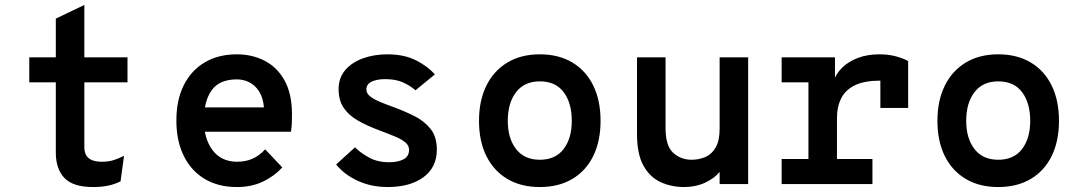

<svg xmlns="http://www.w3.org/2000/svg" viewBox="-20 -742 4352 774"><path d="M355 12Q275 12 240 -24.2Q205 -60.5 205 -127V-410H98V-511H205V-667L320 -722V-511H494V-410H320V-149Q320 -130 327.2 -116.8Q334.5 -103.5 350.2 -96.8Q366 -90 392 -90Q417.5 -90 438.8 -96.8Q460 -103.5 480 -114L466 -11Q444.5 0 417.5 6Q390.5 12 355 12Z M935 12Q859 12 804.2 -21.2Q749.5 -54.5 720.2 -114.8Q691 -175 691 -256Q691 -339 721 -398.8Q751 -458.5 805.8 -490.8Q860.5 -523 935 -523Q996.5 -523 1047 -497Q1097.5 -471 1127.2 -417.5Q1157 -364 1157 -281Q1157 -267.5 1156.5 -249Q1156 -230.5 1153 -211H779V-309H1044Q1040.5 -348.5 1024.5 -373.5Q1008.5 -398.5 985 -410.2Q961.5 -422 935 -422Q864.5 -422 833.2 -378Q802 -334 802 -258Q802 -182.5 837.2 -136.2Q872.5 -90 936 -90Q970 -90 997.5 -102Q1025 -114 1049 -140L1118 -67Q1086 -32 1040.2 -10Q994.5 12 935 12Z M1543 12Q1476.5 12 1422 -13.2Q1367.5 -38.5 1335 -79L1411 -148Q1432 -127 1466.5 -107.5Q1501 -88 1549 -88Q1583.5 -88 1606.2 -99.5Q1629 -111 1629 -138Q1629 -155 1615 -167.2Q1601 -179.5 1574 -191Q1547 -202.5 1508 -217Q1459.5 -235 1422.8 -256Q1386 -277 1365.5 -307.2Q1345 -337.5 1345 -383Q1345 -427.5 1371.2 -458.8Q1397.5 -490 1442.2 -506.5Q1487 -523 1542 -523Q1608 -523 1655.5 -499.5Q1703 -476 1733 -442L1655 -378Q1635.5 -395.5 1606 -409.2Q1576.5 -423 1533 -423Q1500 -423 1478.5 -413Q1457 -403 1457 -381Q1457 -365.5 1471.8 -353.8Q1486.5 -342 1511.5 -331.5Q1536.5 -321 1567 -310Q1611 -294 1650.8 -274Q1690.5 -254 1715.8 -222.2Q1741 -190.5 1741 -139Q1741 -67 1686.8 -27.5Q1632.5 12 1543 12Z M2156 12Q2080.5 12 2025.5 -20.5Q1970.5 -53 1940.8 -112.8Q1911 -172.5 1911 -255Q1911 -336.5 1940.8 -396.8Q1970.5 -457 2025.5 -490Q2080.5 -523 2156 -523Q2232 -523 2287 -490.2Q2342 -457.5 2371.5 -397.2Q2401 -337 2401 -255Q2401 -173 2371.5 -113Q2342 -53 2287 -20.5Q2232 12 2156 12ZM2156 -98Q2219 -98 2252 -141Q2285 -184 2285 -255Q2285 -326.5 2252.5 -370.2Q2220 -414 2156 -414Q2094 -414 2060.5 -370.5Q2027 -327 2027 -255Q2027 -184 2060.5 -141Q2094 -98 2156 -98Z M2738 12Q2686 12 2642.8 -8Q2599.5 -28 2573.8 -74.5Q2548 -121 2548 -200V-511H2663V-225Q2663 -154 2693.8 -126Q2724.5 -98 2768 -98Q2798 -98 2823.8 -109.2Q2849.5 -120.5 2865.2 -147.8Q2881 -175 2881 -223V-511H2996V0H2881V-49Q2860 -23 2822.2 -5.5Q2784.5 12 2738 12Z M3131 0V-101H3239V-410H3131V-511H3346V-398L3340 -413Q3349.5 -444.5 3375.2 -469.5Q3401 -494.5 3439.2 -508.8Q3477.5 -523 3524 -523Q3562.5 -523 3592 -514.8Q3621.5 -506.5 3641 -496V-307H3529V-462L3578 -412Q3563 -414.5 3550.2 -415.8Q3537.5 -417 3529 -417Q3466 -417 3427.5 -398.8Q3389 -380.5 3371.5 -346.5Q3354 -312.5 3354 -266V-101H3497V0Z M4004 12Q3928.5 12 3873.5 -20.5Q3818.5 -53 3788.8 -112.8Q3759 -172.5 3759 -255Q3759 -336.5 3788.8 -396.8Q3818.5 -457 3873.5 -490Q3928.5 -523 4004 -523Q4080 -523 4135 -490.2Q4190 -457.5 4219.5 -397.2Q4249 -337 4249 -255Q4249 -173 4219.5 -113Q4190 -53 4135 -20.5Q4080 12 4004 12ZM4004 -98Q4067 -98 4100 -141Q4133 -184 4133 -255Q4133 -326.5 4100.5 -370.2Q4068 -414 4004 -414Q3942 -414 3908.5 -370.5Q3875 -327 3875 -255Q3875 -184 3908.5 -141Q3942 -98 4004 -98Z"/></svg>

Font: Overpass Mono
Style: Bold
Weight: 700
Monospace: yes
Designer: Delve Withrington, Dave Bailey
Foundry: Delve Fonts LLC
Version: Version 4.000